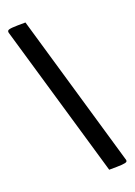

<svg xmlns="http://www.w3.org/2000/svg" viewBox="-151 -825 642 914"><g transform="rotate(-20 169.5 -367.5)"><path d="M237 30 12 -741Q8 -752 12 -757Q16 -762 36 -763.5Q56 -765 102 -765L327 8Q331 18 326.5 22.5Q322 27 302 28.5Q282 30 237 30Z"/></g></svg>

Font: Yanone Kaffeesatz Medium
Style: Regular
Weight: 500
Designer: Yanone (Cyrillic: Daniel Pouzeot, Huerta Tipografica, and Cyreal)
Foundry: Yanone
Version: Version 2.003